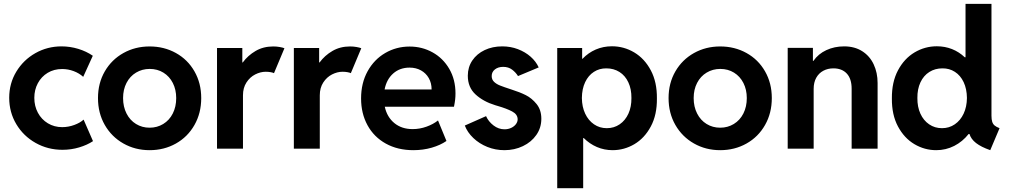

<svg xmlns="http://www.w3.org/2000/svg" viewBox="-20 -772 5240 997"><path d="M27.8 -264.2Q27.8 -338.9 64.7 -399.9Q101.6 -460.9 163.8 -496.1Q226.1 -531.2 299.3 -531.2Q343.8 -531.2 386.2 -518.3Q428.7 -505.4 461.9 -482.4L412.1 -373Q391.1 -392.1 362.3 -402.8Q333.5 -413.6 302.7 -413.6Q260.3 -413.6 227.5 -393.8Q194.8 -374 176.5 -339.8Q158.2 -305.7 158.2 -263.7Q158.2 -221.2 176.8 -186.5Q195.3 -151.9 228.5 -131.8Q261.7 -111.8 302.7 -111.8Q335.4 -111.8 366.2 -123.3Q397 -134.8 414.1 -150.9L462.9 -39.1Q432.6 -19 391.1 -6.6Q349.6 5.9 304.2 5.9Q228.5 5.9 165 -29.8Q101.6 -65.4 64.7 -127.2Q27.8 -189 27.8 -264.2Z M488.8 -262.7Q488.8 -340.3 524.2 -401.4Q559.6 -462.4 620.8 -496.6Q682.1 -530.8 756.8 -530.8Q832 -530.8 893.3 -496.8Q954.6 -462.9 989.7 -401.6Q1024.9 -340.3 1024.9 -262.7Q1024.9 -184.6 989.7 -122.8Q954.6 -61 893.3 -26.6Q832 7.8 756.8 7.8Q682.1 7.8 620.8 -26.9Q559.6 -61.5 524.2 -123Q488.8 -184.6 488.8 -262.7ZM895 -262.7Q895 -306.6 877.4 -341.1Q859.9 -375.5 828.6 -394.8Q797.4 -414.1 757.3 -414.1Q718.3 -414.1 686.5 -395Q654.8 -376 637 -341.6Q619.1 -307.1 619.1 -262.7Q619.1 -217.8 637 -182.6Q654.8 -147.5 686.3 -128.2Q717.8 -108.9 756.8 -108.9Q795.9 -108.9 827.6 -128.2Q859.4 -147.5 877.2 -182.6Q895 -217.8 895 -262.7Z M1106.9 -522.9H1238.3V-447.8H1240.7Q1267.1 -483.9 1307.1 -507.3Q1347.2 -530.8 1398.9 -530.8Q1417 -530.8 1433.1 -527.8Q1449.2 -524.9 1457 -521.5L1402.8 -392.1Q1397.5 -395 1385.5 -397.2Q1373.5 -399.4 1359.9 -399.4Q1332.5 -399.4 1305.2 -385.5Q1277.8 -371.6 1259.8 -343.8Q1241.7 -315.9 1241.7 -277.3V0H1106.9Z M1505.9 -522.9H1637.2V-447.8H1639.6Q1666 -483.9 1706.1 -507.3Q1746.1 -530.8 1797.9 -530.8Q1815.9 -530.8 1832 -527.8Q1848.1 -524.9 1856 -521.5L1801.8 -392.1Q1796.4 -395 1784.4 -397.2Q1772.5 -399.4 1758.8 -399.4Q1731.4 -399.4 1704.1 -385.5Q1676.8 -371.6 1658.7 -343.8Q1640.6 -315.9 1640.6 -277.3V0H1505.9Z M1855 -260.7Q1855 -340.8 1888.9 -402.1Q1922.9 -463.4 1980.5 -496.8Q2038.1 -530.3 2106.9 -530.3Q2171.9 -530.3 2226.3 -500Q2280.8 -469.7 2313 -414.3Q2345.2 -358.9 2345.2 -287.1Q2345.2 -270.5 2343.5 -255.1Q2341.8 -239.7 2337.4 -217.8H1978Q1989.7 -164.1 2027.8 -132.8Q2065.9 -101.6 2122.6 -101.6Q2159.7 -101.6 2194.8 -114.3Q2230 -127 2254.4 -146.5L2298.3 -40Q2266.6 -18.1 2221.7 -5.1Q2176.8 7.8 2126.5 7.8Q2044.9 7.8 1983.4 -26.4Q1921.9 -60.5 1888.4 -121.6Q1855 -182.6 1855 -260.7ZM2221.2 -307.6Q2221.2 -340.8 2206.5 -366.5Q2191.9 -392.1 2166 -406.5Q2140.1 -420.9 2106.9 -420.9Q2056.2 -420.9 2021.7 -390.4Q1987.3 -359.9 1977.1 -307.6Z M2393.6 -120.1 2503.9 -168.9Q2516.6 -140.6 2542.7 -120.6Q2568.8 -100.6 2599.6 -100.6Q2618.7 -100.6 2634.3 -107.9Q2649.9 -115.2 2658.9 -127.2Q2668 -139.2 2668 -152.3Q2668 -178.2 2639.2 -193.4Q2610.4 -208.5 2564.9 -221.7L2551.8 -225.6Q2489.7 -244.6 2449.5 -281.5Q2409.2 -318.4 2409.2 -378.9Q2409.2 -423.3 2432.6 -458Q2456.1 -492.7 2496.8 -512Q2537.6 -531.2 2587.9 -531.2Q2631.3 -531.2 2669.2 -516.8Q2707 -502.4 2735.1 -477.8Q2763.2 -453.1 2777.3 -421.9L2669.9 -377Q2658.2 -396 2639.2 -410.4Q2620.1 -424.8 2592.8 -424.8Q2566.9 -424.8 2550 -411.6Q2533.2 -398.4 2533.2 -377Q2533.2 -358.9 2545.4 -347.2Q2557.6 -335.4 2576.7 -327.9Q2595.7 -320.3 2637.7 -306.6Q2678.2 -293.9 2710 -278.1Q2741.7 -262.2 2766.4 -231.7Q2791 -201.2 2791 -155.3Q2791 -108.4 2765.1 -71.3Q2739.3 -34.2 2695.3 -13.2Q2651.4 7.8 2599.6 7.8Q2552.7 7.8 2510.7 -9Q2468.8 -25.9 2438 -55.2Q2407.2 -84.5 2393.6 -120.1Z M2873.5 -522.9H3002.9V-466.8H3004.9Q3034.7 -498 3073.7 -514.9Q3112.8 -531.7 3157.7 -531.7Q3219.7 -531.7 3273.4 -499.8Q3327.1 -467.8 3359.6 -406.5Q3392.1 -345.2 3391.1 -260.7Q3392.1 -176.3 3359.6 -115.5Q3327.1 -54.7 3274.2 -23.4Q3221.2 7.8 3161.1 7.8Q3118.2 7.8 3079.8 -8.5Q3041.5 -24.9 3011.2 -55.2H3008.3V205.1H2873.5ZM3258.8 -263.2Q3259.3 -309.1 3242.9 -344.2Q3226.6 -379.4 3196.8 -398.2Q3167 -417 3128.9 -417Q3092.8 -417.5 3064 -398.9Q3035.2 -380.4 3018.6 -345.5Q3002 -310.5 3001.5 -263.2Q3002 -217.3 3018.6 -181.9Q3035.2 -146.5 3064.5 -126.5Q3093.8 -106.4 3130.9 -106.4Q3168.5 -106.4 3197.8 -126.5Q3227.1 -146.5 3243.2 -181.9Q3259.3 -217.3 3258.8 -263.2Z M3451.7 -262.7Q3451.7 -340.3 3487.1 -401.4Q3522.5 -462.4 3583.7 -496.6Q3645 -530.8 3719.7 -530.8Q3794.9 -530.8 3856.2 -496.8Q3917.5 -462.9 3952.6 -401.6Q3987.8 -340.3 3987.8 -262.7Q3987.8 -184.6 3952.6 -122.8Q3917.5 -61 3856.2 -26.6Q3794.9 7.8 3719.7 7.8Q3645 7.8 3583.7 -26.9Q3522.5 -61.5 3487.1 -123Q3451.7 -184.6 3451.7 -262.7ZM3857.9 -262.7Q3857.9 -306.6 3840.3 -341.1Q3822.8 -375.5 3791.5 -394.8Q3760.3 -414.1 3720.2 -414.1Q3681.2 -414.1 3649.4 -395Q3617.7 -376 3599.9 -341.6Q3582 -307.1 3582 -262.7Q3582 -217.8 3599.9 -182.6Q3617.7 -147.5 3649.2 -128.2Q3680.7 -108.9 3719.7 -108.9Q3758.8 -108.9 3790.5 -128.2Q3822.3 -147.5 3840.1 -182.6Q3857.9 -217.8 3857.9 -262.7Z M4070.3 -523.4H4201.2V-456.1H4204.1Q4229 -492.2 4271 -511.7Q4313 -531.2 4363.3 -531.2Q4418 -531.2 4457.3 -506.1Q4496.6 -481 4516.8 -437.7Q4537.1 -394.5 4537.1 -340.8V0H4402.3V-311.5Q4402.3 -362.8 4377.2 -389.9Q4352.1 -417 4307.6 -417Q4278.3 -417 4255.1 -404.5Q4231.9 -392.1 4218.5 -368.2Q4205.1 -344.2 4205.1 -310.5V0H4070.3Z M5014.2 -76.2H5009.8Q4978.5 -36.6 4935.1 -14.4Q4891.6 7.8 4841.3 7.8Q4781.2 7.8 4728.3 -23.4Q4675.3 -54.7 4642.8 -115.5Q4610.4 -176.3 4611.3 -260.7Q4610.4 -345.2 4642.8 -406.5Q4675.3 -467.8 4729 -499.8Q4782.7 -531.7 4844.7 -531.7Q4886.7 -531.7 4923.6 -517.1Q4960.4 -502.4 4989.7 -474.6H4993.7V-752H5128.4V-171.4Q5128.4 -151.4 5132.3 -139.4Q5136.2 -127.4 5145 -120.1Q5153.8 -112.8 5170.4 -106.4L5122.1 7.8Q5074.7 -8.8 5048.3 -29.3Q5022 -49.8 5014.2 -76.2ZM5001 -263.2Q5000.5 -310.5 4983.9 -345.5Q4967.3 -380.4 4938.5 -398.9Q4909.7 -417.5 4873.5 -417Q4835.4 -417 4805.7 -398.2Q4775.9 -379.4 4759.5 -344.2Q4743.2 -309.1 4743.7 -263.2Q4743.2 -217.3 4759.3 -181.9Q4775.4 -146.5 4804.7 -126.5Q4834 -106.4 4871.6 -106.4Q4908.7 -106.4 4938 -126.5Q4967.3 -146.5 4983.9 -181.9Q5000.5 -217.3 5001 -263.2Z"/></svg>

Font: Reddit Sans
Style: Bold
Weight: 700
Designer: Stephen Hutchings
Foundry: Reddit
Version: Version 1.013